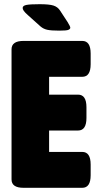

<svg xmlns="http://www.w3.org/2000/svg" viewBox="-20 -895 466 915"><path d="M92 0Q35 0 35 -40V-660Q35 -700 92 -700H372Q412 -700 412 -640V-589Q412 -529 372 -529H214V-444H352Q392 -444 392 -384V-333Q392 -273 352 -273H214V-171H372Q412 -171 412 -111V-60Q412 0 372 0ZM263 -749Q224 -749 205.5 -753Q187 -757 173 -769L115 -821Q99 -835 93.5 -843Q88 -851 88 -857Q88 -868 106 -871.5Q124 -875 169 -875Q215 -875 235 -868.5Q255 -862 266 -845L302 -790Q315 -769 315 -763Q315 -757 306.5 -753Q298 -749 263 -749Z"/></svg>

Font: Asap Condensed Black
Style: Regular
Weight: 900
Width: 3
Designer: Pablo Cosgaya
Foundry: Omnibus-Type
Version: Version 3.001; ttfautohint (v1.8.4.7-5d5b)